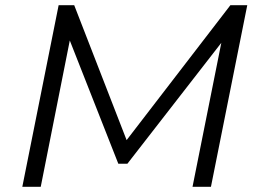

<svg xmlns="http://www.w3.org/2000/svg" viewBox="-20 -720 1003 740"><path d="M933 -700 793 0H722L833 -555L471 -89H436L249 -564L137 0H66L206 -700H266L468 -180L868 -700Z"/></svg>

Font: Montserrat Alternates
Style: Italic
Weight: 400
Italic angle: -11.3°
Designer: Julieta Ulanovsky
Foundry: Julieta Ulanovsky
Version: Version 7.200